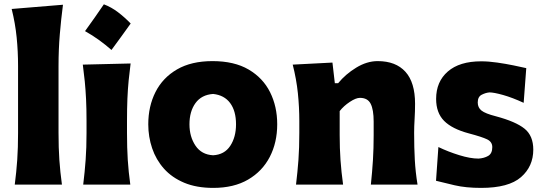

<svg xmlns="http://www.w3.org/2000/svg" viewBox="-20 -873 2570 908"><path d="M49.8 0Q57.6 -60.1 61.5 -116.9Q65.4 -173.8 65.4 -244.6V-560.5Q65.4 -629.4 58.8 -695.8Q52.2 -762.2 35.2 -830.6L277.8 -850.6Q269 -783.7 262.9 -711.4Q256.8 -639.2 256.8 -560.5V-244.6Q256.8 -173.8 260.7 -116.9Q264.6 -60.1 272.9 0Z M471.2 -852.6Q506.7 -839.2 538.4 -815Q570.1 -790.8 598 -761.8Q576 -731.2 553.4 -699.8Q530.9 -668.4 507.2 -636.7Q479.8 -660.8 448.7 -683.4Q417.5 -706 382.1 -725.8Q405.7 -758.1 427.7 -789.7Q449.8 -821.4 471.2 -852.6ZM373.5 0Q380.9 -60.1 385 -116.9Q389.2 -173.8 389.2 -244.6V-300.8Q389.2 -358.9 387 -403.8Q384.8 -448.7 380.9 -488Q377 -527.3 371.6 -567.4L597.7 -572.8Q592.3 -532.2 588.4 -492.2Q584.5 -452.1 582.5 -406Q580.6 -359.9 580.6 -300.8V-244.6Q580.6 -173.8 584.2 -116.9Q587.9 -60.1 596.2 0Z M988.8 15.6Q909.2 15.6 851.1 -8.8Q793 -33.2 755.4 -75.4Q717.8 -117.7 699.5 -171.9Q681.2 -226.1 681.2 -285.2Q681.2 -370.1 715.3 -437.7Q749.5 -505.4 817.1 -544.7Q884.8 -584 984.9 -584Q1087.9 -584 1155.8 -544.2Q1223.6 -504.4 1257.3 -436.8Q1291 -369.1 1291 -285.2Q1291 -199.2 1255.9 -131.1Q1220.7 -63 1153.3 -23.7Q1085.9 15.6 988.8 15.6ZM987.8 -138.7Q1041.5 -141.6 1068.8 -183.1Q1096.2 -224.6 1096.2 -285.2Q1096.2 -348.1 1068.4 -385.7Q1040.5 -423.3 987.8 -428.7Q933.1 -424.8 904.5 -385.5Q876 -346.2 876 -285.2Q876 -226.6 904.5 -184.1Q933.1 -141.6 987.8 -138.7Z M1379.9 0Q1387.2 -60.1 1391.4 -116.9Q1395.5 -173.8 1395.5 -244.6V-300.8Q1395.5 -366.2 1388.7 -432.4Q1381.8 -498.5 1364.3 -567.4L1552.2 -577.1L1563.5 -479.5H1579.1Q1614.3 -522.5 1664.8 -553.2Q1715.3 -584 1766.1 -584Q1851.6 -584 1897.2 -533.7Q1942.9 -483.4 1942.9 -382.3Q1942.9 -345.2 1940.7 -310.1Q1938.5 -274.9 1938.5 -244.6Q1938.5 -173.8 1941.7 -116.9Q1944.8 -60.1 1954.6 0H1733.9Q1740.2 -60.1 1743.7 -115.7Q1747.1 -171.4 1747.1 -233.9V-297.9Q1747.1 -354.5 1732.9 -382.3Q1718.8 -410.2 1682.1 -410.2Q1663.1 -410.2 1634.3 -391.1Q1605.5 -372.1 1586.4 -347.7V-233.9Q1586.4 -171.4 1590.3 -115.7Q1594.2 -60.1 1602.5 0Z M2255.4 15.6Q2183.1 15.6 2130.1 3.2Q2077.1 -9.3 2042 -18.1L2053.2 -177.7Q2099.6 -155.3 2151.9 -139.2Q2204.1 -123 2242.7 -123Q2269 -124.5 2288.6 -135.7Q2308.1 -147 2308.1 -177.2Q2308.1 -202.1 2283.9 -213.9Q2259.8 -225.6 2197.3 -242.2Q2118.2 -263.2 2080.3 -301.3Q2042.5 -339.4 2042.5 -405.3Q2042.5 -486.8 2097.9 -534.9Q2153.3 -583 2255.4 -583Q2291 -583 2331.5 -577.1Q2372.1 -571.3 2408.7 -563.7Q2445.3 -556.2 2468.8 -550.8L2456.5 -386.7Q2403.8 -411.1 2359.9 -423.6Q2315.9 -436 2294.9 -436Q2276.9 -434.6 2258.1 -425Q2239.3 -415.5 2239.3 -388.2Q2239.3 -364.3 2257.1 -350.1Q2274.9 -335.9 2324.7 -323.2Q2419.4 -297.9 2460.7 -264.4Q2502 -231 2502 -165.5Q2502 -85.9 2443.8 -35.2Q2385.7 15.6 2255.4 15.6Z"/></svg>

Font: Pinar-FD ExtraBold
Style: Regular
Weight: 800
Designer: Amin Abedi
Version: Version 3.000